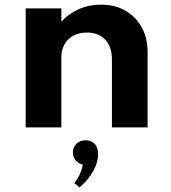

<svg xmlns="http://www.w3.org/2000/svg" viewBox="-20 -548 735 826"><path d="M90.5 0V-512H244V-455Q273.5 -488 317.8 -508Q362 -528 415.5 -528Q474.5 -528 519.2 -502.2Q564 -476.5 589.5 -430.8Q615 -385 615 -324V0H461.5V-291.5Q461.5 -346.5 432.8 -377.2Q404 -408 354 -408Q320 -408 295.2 -394.2Q270.5 -380.5 257.2 -356.8Q244 -333 244 -303V0ZM322 258 299.5 239.5Q311 227 322.2 203.8Q333.5 180.5 336 160Q317 155.5 305.2 141.8Q293.5 128 293.5 108.5Q293.5 85.5 308.8 70.5Q324 55.5 348 55.5Q372 55.5 387 70.5Q402 85.5 402 116Q402 151 380.2 189.5Q358.5 228 322 258Z"/></svg>

Font: Spartan Thin
Style: Bold
Weight: 700
Version: Version 1.004